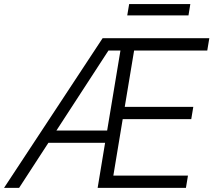

<svg xmlns="http://www.w3.org/2000/svg" viewBox="-37 -913 1038 933"><path d="M-17.4 0 461.6 -727.3H980.1L970.2 -667.6H614.7L569.2 -393.8H902.3L892.4 -334.2H559.3L513.8 -59.7H876.4L866.5 0H437.5L473.7 -219.1H198.2L55.8 0ZM237.2 -278.8H483.7L548.3 -667.6H490.1ZM887.8 -893.1 878.9 -838.1H581.3L590.6 -893.1Z"/></svg>

Font: Karasuma Gothic
Style: Light Italic
Weight: 300
Italic angle: 9.39998°
Designer: Rasmus Andersson / Ryoko Nishizuka
Foundry: rsms
Version: Version 1.00